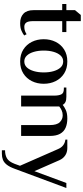

<svg xmlns="http://www.w3.org/2000/svg" viewBox="548 -1208 860 1995"><g transform="rotate(90 977.5 -210.0)"><path d="M220 10Q158 10 121.5 -24.5Q85 -59 85 -129V-427H21V-470H85V-560L135 -620H199V-470H313V-427H199V-126Q199 -74 214 -53.5Q229 -33 258 -33Q284 -33 303 -40.5Q322 -48 335 -57L348 -32Q329 -17 298.5 -3.5Q268 10 220 10Z M618 10Q546 10 494 -23Q442 -56 414.5 -111.5Q387 -167 387 -235Q387 -303 414.5 -358.5Q442 -414 494 -447Q546 -480 618 -480Q691 -480 743 -447Q795 -414 822.5 -358.5Q850 -303 850 -235Q850 -167 822.5 -111.5Q795 -56 743 -23Q691 10 618 10ZM618 -33Q655 -33 680 -59.5Q705 -86 718.5 -132Q732 -178 732 -235Q732 -293 718.5 -338.5Q705 -384 680 -410.5Q655 -437 618 -437Q582 -437 557 -410.5Q532 -384 518.5 -338.5Q505 -293 505 -235Q505 -178 518.5 -132Q532 -86 557 -59.5Q582 -33 618 -33Z M973 0V-344Q973 -389 960.5 -416.5Q948 -444 903 -444H889V-470H985Q1020 -470 1039.5 -460.5Q1059 -451 1069 -432Q1088 -448 1122 -464Q1156 -480 1211 -480Q1265 -480 1306 -462.5Q1347 -445 1369.5 -405Q1392 -365 1392 -298V0H1279V-298Q1279 -372 1249 -402Q1219 -432 1178 -432Q1149 -432 1125.5 -421Q1102 -410 1086 -396V0Z M1541 200V167Q1591 167 1625 147Q1659 127 1682 67L1702 12L1530 -380Q1515 -417 1489.5 -436.5Q1464 -456 1430 -460V-480H1517Q1562 -480 1594 -458.5Q1626 -437 1643 -400L1758 -138L1881 -470H1933L1734 65Q1714 120 1691 149Q1668 178 1640 189Q1612 200 1577 200Z"/></g></svg>

Font: El Messiri SemiBold
Style: Regular
Weight: 600
Designer: Mohamed Gaber
Foundry: Kief Type Foundry
Version: Version 2.020; ttfautohint (v1.8.3)